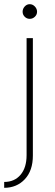

<svg xmlns="http://www.w3.org/2000/svg" viewBox="-42 -682 261 917"><path d="M115 61Q115 133 76.5 174Q38 215 -22 215V187Q27 187 56 153Q85 119 85 59V-500H115ZM76 -602Q66 -612 66 -626Q66 -640 76 -651Q86 -662 100 -662Q114 -662 124.5 -651Q135 -640 135 -626Q135 -612 124.5 -602Q114 -592 100 -592Q86 -592 76 -602Z"/></svg>

Font: Human Sans ExtraLight
Style: Regular
Weight: 200
Designer: Tim Radville
Foundry: Continuum
Version: Version 1.000;FEAKit 1.0